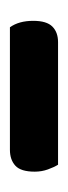

<svg xmlns="http://www.w3.org/2000/svg" viewBox="105 -809 137 387"><g transform="rotate(-90 173.5 -615.5)"><path d="M35 -567Q30 -575 25.5 -587.5Q21 -600 21 -614Q21 -642 33 -653Q45 -664 65 -664H312Q325 -646 325 -617Q325 -590 313.5 -578.5Q302 -567 282 -567Z"/></g></svg>

Font: Baloo Bhai 2 SemiBold
Style: Regular
Weight: 600
Designer: Supriya Tembe, Noopur Datye and Ek Type
Foundry: Ek Type
Version: Version 1.640;PS 1.000;hotconv 16.6.51;makeotf.lib2.5.65220;